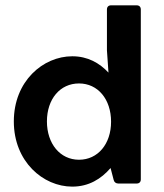

<svg xmlns="http://www.w3.org/2000/svg" viewBox="-20 -693 618 725"><path d="M383.8 -657.2V-502.9L389.6 -418.9C355.5 -455.1 311.5 -480.5 252.9 -480.5C142.6 -480.5 32.2 -386.7 32.2 -234.4C32.2 -83 142.6 11.7 252.9 11.7C315.4 11.7 362.3 -17.6 397.5 -58.6L409.2 -13.7C411.1 -4.9 418 0 426.8 0H496.1C505.9 0 511.7 -5.9 511.7 -15.6V-657.2C511.7 -667 505.9 -672.9 496.1 -672.9H399.4C389.6 -672.9 383.8 -667 383.8 -657.2ZM278.3 -89.8C207 -89.8 157.2 -150.4 157.2 -234.4C157.2 -319.3 207 -377.9 278.3 -377.9C349.6 -377.9 399.4 -318.4 399.4 -233.4C399.4 -149.4 349.6 -89.8 278.3 -89.8Z"/></svg>

Font: Ed Sans Neue SemiBold
Style: Regular
Weight: 600
Designer: Stephen Hutchings
Version: Version 1.004;PS 001.004;hotconv 1.0.88;makeotf.lib2.5.64775